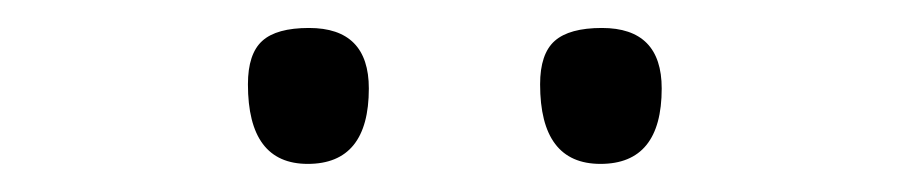

<svg xmlns="http://www.w3.org/2000/svg" viewBox="-20 -754 656 138"><path d="M411.6 -636.2Q368.2 -636.2 368.2 -693.4Q368.2 -715.3 378.7 -724.6Q389.2 -733.9 412.6 -733.9Q455.6 -733.9 455.6 -690.4Q455.6 -636.2 411.6 -636.2ZM201.2 -636.2Q158.2 -636.2 158.2 -693.4Q158.2 -715.3 168.5 -724.6Q178.7 -733.9 202.1 -733.9Q245.1 -733.9 245.1 -690.4Q245.1 -636.2 201.2 -636.2Z"/></svg>

Font: Pinar DS1 Light
Style: Regular
Weight: 300
Designer: Amin Abedi
Version: Version 3.000